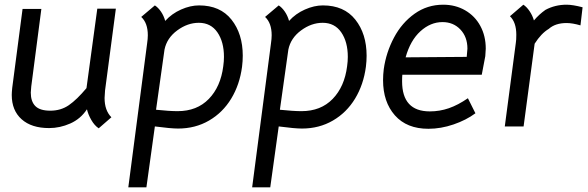

<svg xmlns="http://www.w3.org/2000/svg" viewBox="-20 -537 2504 817"><path d="M30 -133Q30 -143 32 -163L76 -499H156L113 -169Q111 -151 111 -143Q111 -105 130.5 -85.5Q150 -66 194 -66Q239 -66 273 -89.5Q307 -113 348 -162L394 -500H473L427 -152Q425 -130 425 -120Q425 -67 454 -38L400 9Q382 -3 368.5 -26.5Q355 -50 350 -72Q323 -31 279 -11.5Q235 8 189 8Q114 8 72 -29.5Q30 -67 30 -133Z M1013 -300Q1013 -277 1010 -253Q1000 -177 964 -117.5Q928 -58 869.5 -24Q811 10 738 10Q707 10 639 1L603 260H526L606 -352Q609 -372 609 -387Q609 -439 581 -465L639 -514Q653 -505 665 -487.5Q677 -470 683 -448Q711 -479 750.5 -496.5Q790 -514 827 -514Q917 -514 965 -453.5Q1013 -393 1013 -300ZM930 -255Q933 -276 933 -295Q933 -359 905 -399.5Q877 -440 826 -440Q778 -440 734 -407.5Q690 -375 680 -326L644 -70Q701 -64 736 -64Q818 -64 868.5 -116Q919 -168 930 -255Z M1540 -300Q1540 -277 1537 -253Q1527 -177 1491 -117.5Q1455 -58 1396.5 -24Q1338 10 1265 10Q1234 10 1166 1L1130 260H1053L1133 -352Q1136 -372 1136 -387Q1136 -439 1108 -465L1166 -514Q1180 -505 1192 -487.5Q1204 -470 1210 -448Q1238 -479 1277.5 -496.5Q1317 -514 1354 -514Q1444 -514 1492 -453.5Q1540 -393 1540 -300ZM1457 -255Q1460 -276 1460 -295Q1460 -359 1432 -399.5Q1404 -440 1353 -440Q1305 -440 1261 -407.5Q1217 -375 1207 -326L1171 -70Q1228 -64 1263 -64Q1345 -64 1395.5 -116Q1446 -168 1457 -255Z M1691 -191Q1691 -63 1809 -63Q1851 -63 1890 -76.5Q1929 -90 1971 -119L2003 -55Q1964 -26 1910 -7.5Q1856 11 1803 11Q1711 11 1660.5 -46Q1610 -103 1610 -196Q1610 -219 1613 -243Q1623 -314 1656.5 -377Q1690 -440 1744 -478.5Q1798 -517 1866 -517Q1918 -517 1959.5 -493Q2001 -469 2024 -426.5Q2047 -384 2047 -330Q2047 -320 2045 -298Q2038 -258 2030 -219H1692Q1691 -210 1691 -191ZM1966 -295 1967 -307Q1969 -323 1969 -330Q1969 -380 1939 -411.5Q1909 -443 1863 -443Q1812 -443 1769 -404Q1726 -365 1706 -293Z M2459 -506 2450 -429Q2416 -439 2391 -439Q2343 -439 2315 -414Q2283 -395 2255 -351L2208 1H2128L2175 -355Q2177 -367 2177 -389Q2177 -442 2150 -468L2207 -517Q2221 -508 2233.5 -489.5Q2246 -471 2252 -450Q2274 -476 2301 -495Q2342 -517 2391 -517Q2417 -517 2459 -506Z"/></svg>

Font: Bellota Text
Style: Bold Italic
Weight: 700
Italic angle: -7.5°
Designer: Kemie Guaida
Foundry: Kemie Guaida
Version: Version 4.001